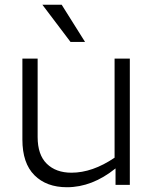

<svg xmlns="http://www.w3.org/2000/svg" viewBox="-20 -776 644 806"><path d="M525 0H465V-69Q367 10 261 10Q175 10 124.5 -40.5Q74 -91 74 -190V-530H138V-201Q138 -126 176.5 -88.5Q215 -51 280 -51Q368 -51 461 -114V-530H525ZM239 -756 337 -600H276L158 -756Z"/></svg>

Font: Roundo
Style: Regular
Weight: 400
Designer: Namrata Goyal (Gurmukhi), Shiva Nallaperumal (Latin)
Foundry: Indian Type Foundry
Version: Version 1.000;PS 1.0;hotconv 1.0.88;makeotf.lib2.5.647800